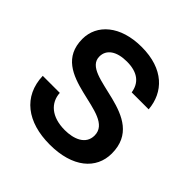

<svg xmlns="http://www.w3.org/2000/svg" viewBox="-188 -873 1042 1042"><g transform="rotate(45 333.0 -352.0)"><path d="M341.8 12.2C517.1 12.2 614.7 -72.8 614.7 -191.9C614.7 -475.6 194.3 -365.7 194.3 -516.6C194.3 -570.8 241.7 -603 319.8 -603C406.2 -603 446.8 -563.5 456.1 -502.9H586.4C576.2 -624 490.2 -715.8 320.3 -715.8C156.7 -715.8 61.5 -629.4 61.5 -519C61.5 -244.6 479.5 -362.8 479.5 -194.8C479.5 -126 411.6 -101.1 344.2 -101.1C241.7 -101.1 186 -152.8 182.1 -225.1H51.3C56.2 -71.8 169.4 12.2 341.8 12.2Z"/></g></svg>

Font: Wand UI Pro Bold
Style: Regular
Weight: 700
Designer: Andreas Faust
Version: Version 1.003;FEAKit 1.0